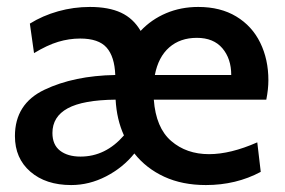

<svg xmlns="http://www.w3.org/2000/svg" viewBox="-20 -523 821 553"><path d="M747 -236H423Q429 -155 473 -117Q517 -79 582 -79Q644 -79 721 -113L731 -28Q660 10 573 10Q505 10 453 -14Q401 -38 367 -81Q334 -40 285.5 -15Q237 10 185 10Q112 10 67.5 -28.5Q23 -67 23 -131Q23 -224 108 -264.5Q193 -305 312 -307Q310 -360 287 -386Q264 -412 211 -412Q179 -412 147.5 -402.5Q116 -393 78 -370L66 -455Q103 -478 147.5 -490.5Q192 -503 239 -503Q293 -503 328.5 -486.5Q364 -470 385 -434Q416 -467 458.5 -485Q501 -503 551 -503Q615 -503 660.5 -475.5Q706 -448 729.5 -400Q753 -352 753 -292Q753 -266 747 -236ZM646 -307Q646 -354 620.5 -384Q595 -414 547 -414Q499 -414 467.5 -386.5Q436 -359 426 -307ZM337 -133Q316 -179 313 -236Q219 -235 175 -211Q131 -187 131 -140Q131 -106 153 -89Q175 -72 212 -72Q284 -72 337 -133Z"/></svg>

Font: Cabin Medium
Style: Regular
Weight: 500
Designer: Pablo Impallari
Foundry: Pablo Impallari. http://www.impallari.com Igino Marini. http://www.ikern.com
Version: Version 2.200